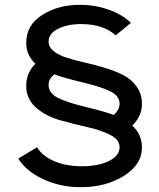

<svg xmlns="http://www.w3.org/2000/svg" viewBox="-20 -780 661 798"><path d="M530 -258Q570 -221 570 -167Q570 -96 495 -49Q420 -2 316 -2Q230 -2 159 -35.5Q88 -69 56 -121L134 -168Q154 -133 203.5 -111Q253 -89 321 -89Q387 -89 432 -110.5Q477 -132 477 -169Q477 -200 437 -220Q397 -240 340 -252.5Q283 -265 226 -281.5Q169 -298 129 -333.5Q89 -369 89 -423Q89 -477 127 -515Q89 -551 89 -602Q89 -676 155.5 -718Q222 -760 312 -760Q375 -760 432.5 -739.5Q490 -719 524 -685L461 -633Q409 -680 317 -680Q261 -680 221.5 -660.5Q182 -641 182 -607Q182 -584 203.5 -567Q225 -550 259 -539.5Q293 -529 334.5 -519.5Q376 -510 417.5 -497.5Q459 -485 493 -467.5Q527 -450 548.5 -419.5Q570 -389 570 -348Q570 -298 530 -258ZM182 -427Q182 -393 220.5 -373.5Q259 -354 338 -335Q417 -316 453 -302Q477 -324 477 -349Q477 -382 437.5 -401Q398 -420 320 -438.5Q242 -457 206 -471Q182 -453 182 -427Z"/></svg>

Font: Oakes Grotesk
Style: Bold
Weight: 600
Designer: Samuel Oakes
Foundry: Samuel Oakes
Version: Version 1.000;PS 001.000;hotconv 1.0.88;makeotf.lib2.5.64775